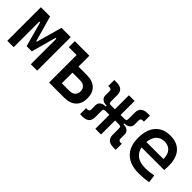

<svg xmlns="http://www.w3.org/2000/svg" viewBox="125 -1305 2094 2094"><g transform="rotate(45 1172.0 -258.5)"><path d="M276.4 -107.4 291 -219.7H296.9L380.9 -517.6H440.4V-394.5H412.1L333 -107.4ZM62.5 0V-517.6H161.1V0ZM252.9 -107.4 173.8 -394.5H145.5V-517.6H205.1L289.1 -219.7H293L302.7 -107.4ZM424.8 0V-517.6H523.4V0Z M803.7 0V-92.8H925.8Q969.7 -92.8 993.7 -114.3Q1017.6 -135.7 1017.6 -174.8Q1017.6 -213.9 993.7 -235.4Q969.7 -256.8 925.8 -256.8H793.9V-349.6H939.5Q1028.3 -349.6 1076.7 -304Q1125 -258.3 1125 -174.8Q1125 -91.3 1076.7 -45.7Q1028.3 0 939.5 0ZM707 0V-517.6H810.5V0ZM585.9 -424.8V-517.6H758.3V-424.8Z M1565.4 -261.7V-301.3Q1591.8 -301.3 1595.9 -310.1Q1600.1 -318.8 1600.1 -345.7V-428.7Q1600.1 -478 1627 -500.2Q1653.8 -522.5 1704.1 -522.5H1739.7V-429.7H1718.8Q1708 -429.7 1699 -423.1Q1689.9 -416.5 1689.9 -400.9V-335.4Q1689.9 -304.2 1669.4 -286.6Q1648.9 -269 1619.1 -266.6ZM1189.9 4.9V-87.9H1210.9Q1222.2 -87.9 1231 -94.7Q1239.7 -101.6 1239.7 -116.7V-182.1Q1239.7 -213.9 1260.3 -231.2Q1280.8 -248.5 1310.5 -251L1364.3 -255.9V-216.3Q1337.9 -216.3 1333.7 -207.5Q1329.6 -198.7 1329.6 -171.9V-88.9Q1329.6 -39.6 1303 -17.3Q1276.4 4.9 1225.6 4.9ZM1329.1 -216.3V-301.3H1428.2V-216.3ZM1364.3 -261.7 1310.5 -266.6Q1280.8 -269 1260.3 -286.6Q1239.7 -304.2 1239.7 -335.4V-400.9Q1239.7 -416.5 1231 -423.1Q1222.2 -429.7 1210.9 -429.7H1189.9V-522.5H1225.6Q1276.4 -522.5 1303 -500.2Q1329.6 -478 1329.6 -428.7V-345.7Q1329.6 -318.8 1333.7 -310.1Q1337.9 -301.3 1364.3 -301.3ZM1420.4 0V-517.6H1508.3V0ZM1704.1 4.9Q1653.8 4.9 1627 -17.3Q1600.1 -39.6 1600.1 -88.9V-171.9Q1600.1 -198.7 1595.9 -207.5Q1591.8 -216.3 1565.4 -216.3V-255.9L1619.1 -251Q1648.9 -248.5 1669.4 -231.2Q1689.9 -213.9 1689.9 -182.1V-116.7Q1689.9 -101.6 1699 -94.7Q1708 -87.9 1718.8 -87.9H1739.7V4.9ZM1498.5 -216.3V-301.3H1600.6V-216.3Z M2095.7 9.8Q1963.4 9.8 1891.4 -59.8Q1819.3 -129.4 1819.3 -259.8Q1819.3 -386.7 1880.4 -457Q1941.4 -527.3 2052.7 -527.3Q2157.7 -527.3 2215.1 -463.9Q2272.5 -400.4 2272.5 -279.3Q2272.5 -243.7 2269.5 -212.9H1906.2V-292H2178.7Q2178.7 -361.8 2145.5 -399.2Q2112.3 -436.5 2053.7 -436.5Q1987.8 -436.5 1951.4 -391.6Q1915 -346.7 1915 -264.6Q1915 -174.8 1965.1 -127.9Q2015.1 -81.1 2107.4 -81.1Q2139.6 -81.1 2170.9 -84.7Q2202.1 -88.4 2234.4 -94.7L2247.1 -3.9Q2201.2 4.9 2163.1 7.3Q2125 9.8 2095.7 9.8Z"/></g></svg>

Font: Cascadia Mono
Style: Regular
Weight: 400
Monospace: yes
Designer: Aaron Bell
Foundry: Saja Typeworks
Version: Version 2404.023